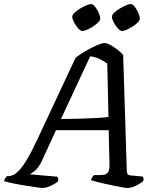

<svg xmlns="http://www.w3.org/2000/svg" viewBox="-53 -934 783 954"><path d="M158 0Q151 0 127 -3.5Q103 -7 71.5 -12Q40 -17 11.5 -23Q-17 -29 -33 -34Q-31 -42 -26.5 -49Q-22 -56 -18 -59H-9Q0 -59 12.5 -64.5Q25 -70 42 -87.5Q59 -105 81 -141.5Q103 -178 132 -240L322 -646Q332 -655 351.5 -667.5Q371 -680 393.5 -692Q416 -704 435.5 -712Q455 -720 465 -720Q478 -720 495.5 -710.5Q513 -701 530.5 -687.5Q548 -674 559 -661L577 -87Q578 -73 581.5 -68Q585 -63 598 -62L656 -57Q659 -53 660 -47.5Q661 -42 659 -34Q649 -26 635 -18Q621 -10 607 -5Q593 0 581 0Q574 0 556 -3Q538 -6 514.5 -11Q491 -16 467.5 -21Q444 -26 425.5 -31Q407 -36 399 -39Q401 -47 405.5 -53.5Q410 -60 414 -64H443Q456 -64 467 -66.5Q478 -69 485 -80Q492 -91 491 -118L487 -287H225L159 -143Q140 -101 120.5 -85.5Q101 -70 94 -68L232 -56Q235 -53 236 -46.5Q237 -40 235 -33Q227 -25 213 -17.5Q199 -10 184.5 -5Q170 0 158 0ZM250 -343Q303 -343 349.5 -344.5Q396 -346 431.5 -348Q467 -350 486 -353L480 -618Q461 -632 439.5 -642Q418 -652 395 -654ZM553 -780Q544 -780 532.5 -793Q521 -806 512 -823Q503 -840 503 -851Q503 -860 514.5 -871Q526 -882 542 -891.5Q558 -901 573 -907.5Q588 -914 596 -914Q606 -914 616.5 -900.5Q627 -887 634.5 -869.5Q642 -852 642 -841Q642 -833 631.5 -822.5Q621 -812 606.5 -802.5Q592 -793 577 -786.5Q562 -780 553 -780ZM356 -780Q347 -780 335.5 -793Q324 -806 315 -823Q306 -840 306 -851Q306 -860 317.5 -871Q329 -882 345 -891.5Q361 -901 376.5 -907.5Q392 -914 400 -914Q409 -914 419.5 -900.5Q430 -887 437.5 -870Q445 -853 445 -841Q445 -833 434.5 -822.5Q424 -812 409.5 -802.5Q395 -793 380 -786.5Q365 -780 356 -780Z"/></svg>

Font: Texturina Medium 12pt Medium
Style: Italic
Weight: 500
Italic angle: -11°
Version: Version 1.002